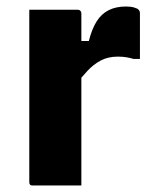

<svg xmlns="http://www.w3.org/2000/svg" viewBox="-20 -570 490 590"><path d="M210 -444H253Q262 -480 276.5 -503.5Q291 -527 313.5 -538.5Q336 -550 367 -550Q382 -550 392 -547Q402 -544 405 -541Q408 -538 409 -535.5Q410 -533 410 -529Q410 -511 410 -493.5Q410 -476 410 -459Q410 -442 410 -424.5Q410 -407 410 -389H390Q380 -392 368.5 -394Q357 -396 342 -396Q312 -396 289.5 -384Q267 -372 248.5 -352Q230 -332 210 -307ZM230 0Q205 0 180 0Q155 0 130.5 0Q106 0 81 0Q78 0 76 -0.5Q74 -1 72.5 -2.5Q71 -4 70.5 -6Q70 -8 70 -11Q70 -54 70 -97Q70 -140 70 -183.5Q70 -227 70 -270Q70 -313 70 -356Q70 -399 70 -442Q70 -469 70 -494Q70 -519 70 -540Q98 -540 123.5 -540Q149 -540 173 -540Q197 -540 219 -540Q223 -540 225 -538.5Q227 -537 228.5 -535Q230 -533 230 -529Q230 -476 230 -423Q230 -370 230 -317.5Q230 -265 230 -212Q230 -159 230 -106Q230 -53 230 0Z"/></svg>

Font: Recursive ExtraBold
Style: Regular
Weight: 800
Version: Version 1.085